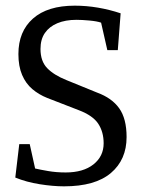

<svg xmlns="http://www.w3.org/2000/svg" viewBox="-20 -647 498 678"><path d="M206 11Q167 11 120 3.5Q73 -4 34 -20L48 -138H85L104 -52Q121 -48 150 -43Q179 -38 212 -38Q274 -38 310 -66.5Q346 -95 346 -141Q346 -181 327 -210Q308 -239 258 -258L147 -301Q117 -313 94 -332.5Q71 -352 58 -382.5Q45 -413 45 -456Q45 -536 96.5 -581.5Q148 -627 244 -627Q285 -627 326 -620Q367 -613 406 -600L396 -470H359L337 -567Q323 -572 296 -574.5Q269 -577 250 -577Q211 -577 182.5 -565Q154 -553 138.5 -530.5Q123 -508 123 -474Q123 -431 146.5 -406.5Q170 -382 215 -364L323 -320Q375 -301 401 -264.5Q427 -228 427 -163Q427 -83 371.5 -36Q316 11 206 11Z"/></svg>

Font: Manuale
Style: Regular
Weight: 400
Designer: Eduardo Tunni / Pablo Cosgaya
Foundry: Eduardo Tunni / Pablo Cosgaya
Version: Version 1.002